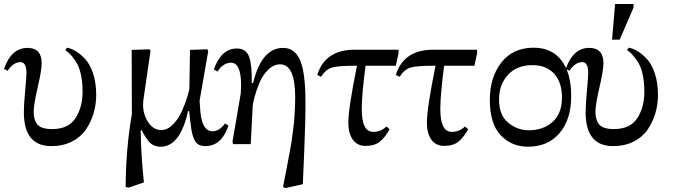

<svg xmlns="http://www.w3.org/2000/svg" viewBox="-48 -719 3362 958"><path d="M54 -409Q19 -409 -10 -366L-28 -375Q8 -480 89 -480Q160 -480 160 -403Q160 -369 140 -283Q120 -197 120 -161Q120 -119 139.5 -97Q159 -75 212 -75Q293 -75 328.5 -129Q364 -183 364 -262Q364 -312 355 -350.5Q346 -389 329.5 -413Q313 -437 303.5 -447Q294 -457 278 -469L286 -481Q306 -478 329 -464.5Q352 -451 376.5 -425Q401 -399 416.5 -352Q432 -305 432 -245Q432 -198 419 -154Q406 -110 380.5 -72.5Q355 -35 310.5 -12.5Q266 10 208 10Q71 10 71 -159Q71 -195 77.5 -265.5Q84 -336 84 -355Q84 -409 54 -409Z M991 -464 948 -217Q948 -214 948.5 -206.5Q949 -199 950 -188Q951 -177 951 -172Q958 -64 1013 -64Q1046 -64 1075 -103L1092 -92Q1057 10 977 10Q943 10 928.5 -10.5Q914 -31 907 -72Q901 -114 896 -164H890Q851 13 753 13Q734 13 718 5.5Q702 -2 690 -18.5Q678 -35 673 -43.5Q668 -52 659 -69H654Q655 48 670 191L595 217L579 214Q580 21 610 -149L609 -470L699 -473L703 -465L667 -217Q666 -207 666 -195Q666 -147 692 -108.5Q718 -70 757 -70Q788 -70 816 -99Q844 -128 860.5 -166.5Q877 -205 887 -237Q897 -269 897 -281L900 -470L986 -473Z M1112 -12 1153 -251Q1153 -252 1154 -268.5Q1155 -285 1155 -293Q1155 -406 1105 -406Q1087 -406 1072.5 -397.5Q1058 -389 1053 -383Q1048 -377 1037 -362L1019 -373Q1056 -477 1134 -477Q1180 -477 1195 -435.5Q1210 -394 1208 -305H1215Q1257 -480 1365 -480Q1423 -480 1449.5 -418Q1476 -356 1476 -215Q1477 -133 1470 36Q1463 190 1463 200L1378 219L1364 215Q1367 199 1376.5 151Q1386 103 1388.5 88Q1391 73 1398.5 34Q1406 -5 1408 -22.5Q1410 -40 1414.5 -72Q1419 -104 1420.5 -126Q1422 -148 1423.5 -176Q1425 -204 1425 -231Q1425 -398 1350 -398Q1317 -398 1289 -370Q1261 -342 1245.5 -303.5Q1230 -265 1222 -234.5Q1214 -204 1213 -191L1203 0H1115Z M1690 -107Q1690 -178 1733 -391H1725Q1639 -391 1608.5 -382Q1578 -373 1554 -336L1535 -345Q1574 -471 1722 -471H1940L1941 -455L1927 -391H1776Q1757 -248 1757 -174Q1757 -61 1814 -61Q1853 -61 1880 -88L1896 -74Q1873 -33 1847 -12Q1821 9 1776 9Q1735 9 1712.5 -22Q1690 -53 1690 -107Z M2082 -107Q2082 -178 2125 -391H2117Q2031 -391 2000.5 -382Q1970 -373 1946 -336L1927 -345Q1966 -471 2114 -471H2332L2333 -455L2319 -391H2168Q2149 -248 2149 -174Q2149 -61 2206 -61Q2245 -61 2272 -88L2288 -74Q2265 -33 2239 -12Q2213 9 2168 9Q2127 9 2104.5 -22Q2082 -53 2082 -107Z M2615 -481Q2705 -481 2753.5 -417.5Q2802 -354 2802 -240Q2802 -123 2744 -55Q2686 13 2587 13Q2504 13 2450 -44.5Q2396 -102 2396 -220Q2396 -333 2453.5 -407Q2511 -481 2615 -481ZM2756 -233Q2756 -308 2717 -351Q2678 -394 2609 -394Q2531 -394 2486.5 -345.5Q2442 -297 2442 -222Q2442 -144 2488 -106.5Q2534 -69 2591 -69Q2662 -69 2709 -110.5Q2756 -152 2756 -233Z M2857 -409Q2822 -409 2793 -366L2775 -375Q2811 -480 2892 -480Q2963 -480 2963 -403Q2963 -369 2943 -283Q2923 -197 2923 -161Q2923 -119 2942.5 -97Q2962 -75 3015 -75Q3096 -75 3131.5 -129Q3167 -183 3167 -262Q3167 -312 3158 -350.5Q3149 -389 3132.5 -413Q3116 -437 3106.5 -447Q3097 -457 3081 -469L3089 -481Q3109 -478 3132 -464.5Q3155 -451 3179.5 -425Q3204 -399 3219.5 -352Q3235 -305 3235 -245Q3235 -198 3222 -154Q3209 -110 3183.5 -72.5Q3158 -35 3113.5 -12.5Q3069 10 3011 10Q2874 10 2874 -159Q2874 -195 2880.5 -265.5Q2887 -336 2887 -355Q2887 -409 2857 -409ZM3006 -521 3021 -699H3113V-681L3044 -521Z"/></svg>

Font: myMathFont
Style: Regular
Weight: 400
Designer: Ross Mills, John Hudson & Paul Hanslow, Tiro Typeworks Ltd; with prior portions MicroPress Inc., and Coen Hoffman. Math 
Foundry: Tiro Typeworks Ltd
Version: Version 2.13 b171